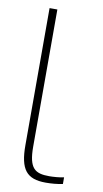

<svg xmlns="http://www.w3.org/2000/svg" viewBox="-84 -751 431 800"><g transform="rotate(10 132.0 -350.5)"><path d="M179 -20C119 -20 92 -37 92 -130V-710H59V-130C59 -28 88 9 169 9C193 9 218 7 241 2V-26C223 -22 196 -20 179 -20Z"/></g></svg>

Font: LT Wave Alt Thin
Style: Regular
Weight: 100
Designer: Daniel Lyons
Version: Version 2.5 (Glyphs App)